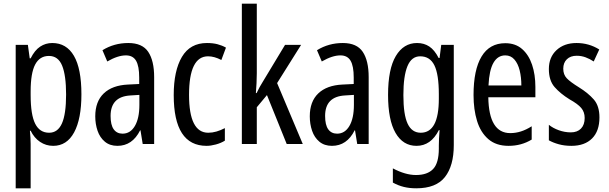

<svg xmlns="http://www.w3.org/2000/svg" viewBox="-20 -780 3299 1040"><path d="M263 -547Q340 -547 380.5 -477.5Q421 -408 421 -269Q421 -136 381.5 -63Q342 10 268 10Q229 10 197 -11.5Q165 -33 146 -72H142Q144 -51 145 -33Q146 -15 146 0V240H65V-537H131L141 -464H146Q168 -508 197.5 -527.5Q227 -547 263 -547ZM245 -477Q195 -477 170.5 -430.5Q146 -384 146 -285V-265Q146 -159 170.5 -110Q195 -61 246 -61Q293 -61 315.5 -111.5Q338 -162 338 -268Q338 -372 316.5 -424.5Q295 -477 245 -477Z M675 -547Q751 -547 783 -499Q815 -451 815 -362V0H753L741 -74H739Q697 10 616 10Q575 10 548 -12.5Q521 -35 508.5 -71.5Q496 -108 496 -150Q496 -230 542 -274Q588 -318 673 -322L734 -325V-360Q734 -422 717 -451Q700 -480 662 -480Q618 -480 561 -447L535 -508Q598 -547 675 -547ZM687 -263Q579 -257 579 -152Q579 -103 596 -79.5Q613 -56 644 -56Q686 -56 710.5 -97.5Q735 -139 735 -212V-266Z M1099 10Q921 10 921 -265Q921 -397 965.5 -472Q1010 -547 1101 -547Q1133 -547 1158 -540.5Q1183 -534 1204 -522L1179 -455Q1141 -475 1107 -475Q1004 -475 1004 -266Q1004 -61 1108 -61Q1130 -61 1152.5 -67.5Q1175 -74 1198 -86V-18Q1177 -5 1149.5 2.5Q1122 10 1099 10Z M1371 -383Q1371 -355 1369.5 -328.5Q1368 -302 1366 -276H1370Q1378 -293 1386.5 -308.5Q1395 -324 1404 -338L1524 -537H1611L1481 -330L1620 0H1533L1426 -265L1371 -199V0H1290V-760H1371Z M1837 -547Q1913 -547 1945 -499Q1977 -451 1977 -362V0H1915L1903 -74H1901Q1859 10 1778 10Q1737 10 1710 -12.5Q1683 -35 1670.5 -71.5Q1658 -108 1658 -150Q1658 -230 1704 -274Q1750 -318 1835 -322L1896 -325V-360Q1896 -422 1879 -451Q1862 -480 1824 -480Q1780 -480 1723 -447L1697 -508Q1760 -547 1837 -547ZM1849 -263Q1741 -257 1741 -152Q1741 -103 1758 -79.5Q1775 -56 1806 -56Q1848 -56 1872.5 -97.5Q1897 -139 1897 -212V-266Z M2239 -547Q2277 -547 2305.5 -528Q2334 -509 2356 -466H2361L2370 -537H2438V6Q2438 118 2390 179Q2342 240 2235 240Q2198 240 2167.5 232.5Q2137 225 2108 209V132Q2176 168 2233 168Q2295 168 2326 135.5Q2357 103 2357 25V9Q2357 -8 2358 -29.5Q2359 -51 2361 -75H2357Q2314 10 2236 10Q2163 10 2122.5 -60Q2082 -130 2082 -266Q2082 -406 2124 -476.5Q2166 -547 2239 -547ZM2256 -475Q2209 -475 2187 -421.5Q2165 -368 2165 -265Q2165 -159 2188 -110Q2211 -61 2259 -61Q2357 -61 2357 -245V-270Q2357 -377 2333 -426Q2309 -475 2256 -475Z M2717 -546Q2772 -546 2808 -514.5Q2844 -483 2862 -429.5Q2880 -376 2880 -309V-253H2625Q2628 -59 2744 -59Q2773 -59 2801.5 -68Q2830 -77 2860 -96V-24Q2804 10 2735 10Q2667 10 2625 -26.5Q2583 -63 2564 -125Q2545 -187 2545 -265Q2545 -402 2588.5 -474Q2632 -546 2717 -546ZM2717 -480Q2676 -480 2653 -440Q2630 -400 2626 -317H2804Q2804 -361 2795 -398Q2786 -435 2766.5 -457.5Q2747 -480 2717 -480Z M3227 -144Q3227 -70 3187 -30Q3147 10 3075 10Q3038 10 3007 1.5Q2976 -7 2953 -20V-104Q2975 -86 3007 -74.5Q3039 -63 3072 -63Q3107 -63 3127 -83.5Q3147 -104 3147 -141Q3147 -173 3128.5 -195Q3110 -217 3065 -242Q3015 -273 2984 -308.5Q2953 -344 2953 -406Q2953 -470 2994.5 -508.5Q3036 -547 3103 -547Q3170 -547 3226 -512L3196 -447Q3175 -461 3152 -469.5Q3129 -478 3104 -478Q3070 -478 3050.5 -459Q3031 -440 3031 -408Q3031 -376 3050 -356Q3069 -336 3116 -307Q3166 -276 3196.5 -241Q3227 -206 3227 -144Z"/></svg>

Font: Noto Sans Lao ExtraCondensed
Style: Regular
Weight: 400
Width: 2
Designer: Monotype Design Team
Foundry: Monotype Imaging Inc.
Version: Version 2.003; ttfautohint (v1.8.4.7-5d5b)